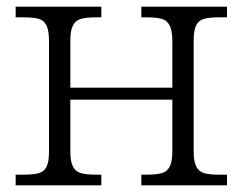

<svg xmlns="http://www.w3.org/2000/svg" viewBox="-20 -556 728 576"><path d="M27 -32H48Q80 -32 96 -36.5Q112 -41 119.5 -55.5Q127 -70 127 -102V-433Q127 -464 119.5 -479.5Q112 -495 96 -499.5Q80 -504 51 -504H27V-536H284V-504H269Q239 -504 223 -499.5Q207 -495 199 -480Q191 -465 191 -434V-293H497V-433Q497 -464 489 -479.5Q481 -495 465 -499.5Q449 -504 419 -504H404V-536H661V-504H639Q608 -504 592 -499.5Q576 -495 568.5 -480Q561 -465 561 -434V-102Q561 -71 569 -56Q577 -41 592.5 -36.5Q608 -32 639 -32H661V0H404V-32H418Q449 -32 465 -36.5Q481 -41 489 -56Q497 -71 497 -102V-257H191V-102Q191 -71 199 -56Q207 -41 223 -36.5Q239 -32 269 -32H284V0H27Z"/></svg>

Font: Noto Serif Light
Style: Regular
Weight: 300
Designer: Monotype Design Team
Foundry: Monotype Imaging Inc.
Version: Version 1.001